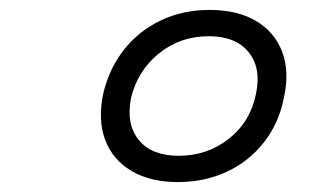

<svg xmlns="http://www.w3.org/2000/svg" viewBox="-20 -834 640 387"><path d="M338 -467Q283 -467 245 -489.5Q207 -512 192 -552Q177 -592 188 -645Q200 -696 230 -734Q260 -772 304.5 -793Q349 -814 402 -814Q459 -814 496.5 -791.5Q534 -769 549 -729Q564 -689 552 -636Q542 -585 511.5 -546.5Q481 -508 436.5 -487.5Q392 -467 338 -467ZM340 -520Q398 -520 441.5 -554.5Q485 -589 496 -645Q507 -697 481 -729Q455 -761 401 -761Q343 -761 300 -726Q257 -691 244 -636Q234 -583 260 -551.5Q286 -520 340 -520Z"/></svg>

Font: Victor Mono Thin ExtraLight
Style: Italic
Weight: 250
Italic angle: -12°
Monospace: yes
Version: Version 1.561;gftools[0.9.30]